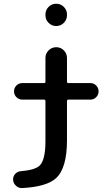

<svg xmlns="http://www.w3.org/2000/svg" viewBox="-20 -793 586 1009"><path d="M218.8 -712.9V-716.8Q218.8 -740.2 235.4 -756.8Q252 -773.4 275.4 -773.4Q298.8 -773.4 315.4 -756.8Q332 -740.2 332 -716.8V-712.9Q332 -689.5 315.4 -672.9Q298.8 -656.2 275.4 -656.2Q252 -656.2 235.4 -672.9Q218.8 -689.5 218.8 -712.9ZM97.7 -269.5Q79.1 -269.5 66.4 -282.2Q53.7 -294.9 53.7 -313Q53.7 -331.1 66.4 -343.8Q79.1 -356.4 97.7 -356.4H210.9Q218.8 -356.4 218.8 -363.3V-488.3Q218.8 -511.7 235.4 -528.3Q252 -544.9 275.4 -544.9Q298.8 -544.9 315.4 -528.3Q332 -511.7 332 -488.3V-363.3Q332 -356.4 339.8 -356.4H455.1Q472.7 -356.4 485.4 -343.8Q498 -331.1 498 -313Q498 -294.9 485.4 -282.2Q472.7 -269.5 455.1 -269.5H339.8Q332 -269.5 332 -261.7V-55.7Q332 91.8 273.4 144.5Q223.6 188.5 96.7 195.3Q94.7 195.3 93.8 195.3Q77.1 195.3 64.5 183.6Q48.8 169.9 48.8 149.4Q48.8 132.8 60.5 120.1Q73.2 107.4 91.8 106.4Q162.1 100.6 187.5 78.1Q218.8 48.8 218.8 -50.8V-261.7Q218.8 -269.5 210.9 -269.5Z"/></svg>

Font: Gen Jyuu Gothic P Medium
Style: Regular
Weight: 500
Designer: [Source Han Sans]
Ryoko NISHIZUKA  (kana & ideographs); Paul D. Hunt (Latin, Greek & Cyrillic); Wenlong ZHANG  (bopomofo
Version: Version 1.002.20150607